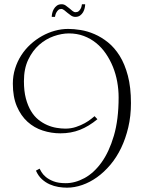

<svg xmlns="http://www.w3.org/2000/svg" viewBox="-20 -826 672 897"><path d="M147.9 -28.8 165 -38.1Q167 -33.7 173.6 -22.5Q180.2 -11.2 193.8 0.5Q207.5 12.2 230 21Q252.4 29.8 287.1 29.8Q330.6 29.8 374.5 6.1Q418.5 -17.6 454.1 -66.9Q489.7 -116.2 512 -191.7Q534.2 -267.1 534.2 -371.1Q534.2 -407.7 527.6 -444.1Q521 -480.5 507.6 -513.7Q494.1 -546.9 474.6 -575.4Q455.1 -604 429.2 -625Q403.3 -646 371.3 -658Q339.4 -669.9 301.8 -669.9Q268.6 -669.9 231.4 -657Q194.3 -644 163.3 -616.9Q132.3 -589.8 112.1 -547.6Q91.8 -505.4 91.8 -446.8Q91.8 -400.4 100.8 -366.2Q109.9 -332 124.8 -307.4Q139.6 -282.7 159.4 -266.8Q179.2 -251 200.7 -241.7Q222.2 -232.4 244.1 -228.8Q266.1 -225.1 285.2 -225.1Q312 -225.1 335.2 -232.9Q358.4 -240.7 376.2 -250.7Q394 -260.7 405.8 -270.3Q417.5 -279.8 421.9 -283.2L435.1 -269Q395 -235.8 353.5 -219.5Q312 -203.1 262.2 -203.1Q219.7 -203.1 179.7 -216.1Q139.6 -229 108.6 -257.1Q77.6 -285.2 58.8 -329.1Q40 -373 40 -435.1Q40 -472.2 50.5 -505.6Q61 -539.1 79.3 -567.6Q97.7 -596.2 122.6 -618.9Q147.5 -641.6 176.3 -657.7Q205.1 -673.8 236.3 -682.4Q267.6 -690.9 298.8 -690.9Q324.7 -690.9 356.7 -685.8Q388.7 -680.7 421.1 -666.7Q453.6 -652.8 484.4 -628.2Q515.1 -603.5 539.1 -565.2Q563 -526.9 577.4 -472.4Q591.8 -418 591.8 -344.2Q591.8 -283.7 579.3 -231Q566.9 -178.2 545.7 -134.3Q524.4 -90.3 495.4 -55.9Q466.3 -21.5 433.1 2.2Q399.9 25.9 364 38.3Q328.1 50.8 293 50.8Q273.9 50.8 252.9 47.4Q231.9 43.9 212.2 35.2Q192.4 26.4 175.5 11Q158.7 -4.4 147.9 -28.8ZM333 -769Q341.8 -769 347.4 -773.7Q353 -778.3 356.4 -784.7Q359.9 -791 361.1 -797.1Q362.3 -803.2 362.8 -806.2H377.9Q377.9 -798.8 375.7 -788.6Q373.5 -778.3 368.2 -769Q362.8 -759.8 354 -753.4Q345.2 -747.1 332 -747.1Q321.8 -747.1 312.7 -752.9Q303.7 -758.8 295.7 -765.6Q287.6 -772.5 280.3 -778.3Q272.9 -784.2 266.1 -784.2Q257.8 -784.2 252.4 -779.3Q247.1 -774.4 243.7 -768.3Q240.2 -762.2 238.8 -756.1Q237.3 -750 236.8 -747.1H221.7Q221.7 -754.4 223.9 -764.4Q226.1 -774.4 231.4 -783.7Q236.8 -793 245.6 -799.6Q254.4 -806.2 268.1 -806.2Q278.3 -806.2 286.9 -800.3Q295.4 -794.4 303.5 -787.6Q311.5 -780.8 318.6 -774.9Q325.7 -769 333 -769Z"/></svg>

Font: Clicker Script
Style: Regular
Weight: 400
Designer: Astigmatic (AOETI)
Foundry: Astigmatic (AOETI)
Version: Version 1.000